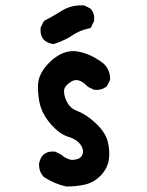

<svg xmlns="http://www.w3.org/2000/svg" viewBox="-20 -676 540 704"><path d="M222.7 7.8Q177.7 -2.4 141.1 -26.9L140.1 -27.8L139.2 -28.8Q123 -46.9 123 -73.2V-73.7V-74.2Q125.5 -92.8 137.2 -106.9L137.7 -107.4L138.2 -107.9Q154.8 -122.6 180.7 -120.1H182.6L184.1 -119.1L203.6 -109.4L204.6 -108.9L205.6 -107.9Q217.3 -98.1 227.8 -93.8Q238.3 -89.4 247.6 -89.8Q254.4 -90.3 260 -91.6Q265.6 -92.8 269.5 -95Q273.4 -97.2 276.9 -100.6Q285.6 -109.9 284.2 -124Q283.2 -131.3 279.8 -138.4Q276.4 -145.5 269.8 -152.3Q263.2 -159.2 253.4 -164.8Q243.7 -170.4 230.5 -174.3Q214.8 -179.2 199.7 -189.9Q184.6 -200.7 169.4 -217.3Q154.8 -233.4 144.8 -250Q134.8 -266.6 129.4 -283.2Q124 -299.8 121.6 -319.1Q119.1 -338.4 119.1 -360.4Q119.1 -407.7 166 -451.7Q213.9 -495.6 264.6 -487.3Q276.9 -484.9 289.1 -481.2Q301.3 -477.5 313.2 -471.9Q325.2 -466.3 337.2 -458.7Q349.1 -451.2 360.4 -442.4L360.8 -441.9L361.3 -441.4Q372.6 -430.2 378.2 -416.3Q383.8 -402.3 383.8 -385.7V-383.3L382.8 -381.3L373 -361.8L372.1 -359.9L370.1 -358.4Q351.6 -344.2 326.2 -346.7H324.2L322.8 -347.7L303.2 -357.4L301.8 -358.4L300.8 -359.4Q268.1 -393.1 242.2 -377.4Q214.8 -360.8 214.8 -341.8Q214.8 -320.3 228 -297.9Q240.7 -276.4 265.6 -268.1Q272.9 -265.1 281 -261Q289.1 -256.8 297.1 -251.5Q305.2 -246.1 313.7 -239.3Q322.3 -232.4 331.1 -224.1Q349.1 -207 360.4 -189.7Q371.6 -172.4 375.5 -154.8Q383.8 -120.6 378.9 -89.4Q373.5 -57.1 348.6 -31.7Q324.2 -6.8 290.5 1Q274.9 4.4 258.3 6.1Q241.7 7.8 224.6 7.8H223.6ZM174.8 -514.6Q156.2 -517.1 142.1 -528.8L141.6 -529.3L141.1 -529.8Q126.5 -546.4 128.9 -573.2V-575.2L129.9 -576.7L139.6 -596.2L141.1 -599.1L144 -600.6Q176.8 -617.7 207.5 -637.2Q241.7 -658.2 286.6 -656.2H288.6L290.5 -655.3L310.1 -645.5L312 -644.5L313 -643.1Q327.6 -626.5 325.2 -600.6V-598.6L324.2 -597.2L314.5 -577.6L312.5 -573.2L307.6 -572.3Q290.5 -568.8 274.7 -562.3Q258.8 -555.7 244.6 -545.9Q234.4 -539.1 223.4 -533.4Q212.4 -527.8 201.2 -523.2Q189.9 -518.6 178.7 -515.1L176.8 -514.6Z"/></svg>

Font: NaikaiFont
Style: Bold
Weight: 700
Version: Version 1.89